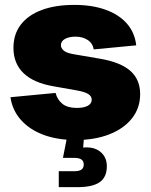

<svg xmlns="http://www.w3.org/2000/svg" viewBox="-20 -564 618 788"><path d="M290.5 10.7Q215.8 10.7 158.4 -10.7Q101.1 -32.2 65.9 -71.8Q30.8 -111.3 22.9 -165L208 -182.6Q215.8 -153.8 236.6 -137.5Q257.3 -121.1 295.4 -121.1Q324.2 -121.1 340.3 -129.9Q356.4 -138.7 356.4 -154.8Q356.4 -169.4 341.6 -178.5Q326.7 -187.5 295.4 -192.9L198.7 -210Q117.7 -224.1 76.4 -263.9Q35.2 -303.7 35.2 -367.7Q35.2 -423.3 65.2 -462.6Q95.2 -502 151.1 -522.9Q207 -543.9 284.7 -543.9Q358.9 -543.9 413.8 -523.9Q468.8 -503.9 501 -467Q533.2 -430.2 539.1 -377.9L364.7 -361.3Q360.4 -386.7 339.6 -400.1Q318.8 -413.6 290 -413.6Q263.7 -413.6 246.8 -404.3Q230 -395 230 -378.9Q230 -366.7 241.2 -356.7Q252.4 -346.7 280.8 -341.8L391.6 -322.8Q474.6 -308.6 514.9 -273.2Q555.2 -237.8 555.2 -177.7Q555.2 -120.6 521.5 -78.1Q487.8 -35.6 428.2 -12.5Q368.7 10.7 290.5 10.7ZM221.2 204.1V138.7H284.7Q304.7 138.7 314.2 132.1Q323.7 125.5 323.7 111.3Q323.7 97.2 314.2 90.6Q304.7 84 284.7 84H238.3L258.8 -19.5H324.7V0L321.3 41.5Q366.2 37.6 392.3 59.3Q418.5 81.1 418.5 118.2Q418.5 163.1 389.2 183.6Q359.9 204.1 298.3 204.1Z"/></svg>

Font: Inter 20pt Black
Style: Regular
Weight: 900
Version: Version 4.001;git-66647c0bb